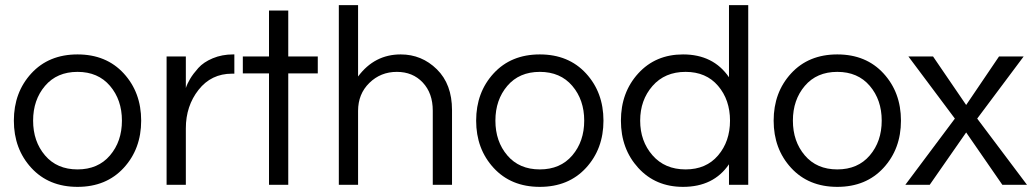

<svg xmlns="http://www.w3.org/2000/svg" viewBox="-20 -720 4025 748"><path d="M102 -434Q170 -508 282 -508Q394 -508 462 -434Q530 -360 530 -250Q530 -140 462 -66Q394 8 282 8Q170 8 102 -66Q34 -140 34 -250Q34 -360 102 -434ZM155.5 -114.5Q202 -60 282 -60Q362 -60 408.5 -114.5Q455 -169 455 -250Q455 -331 408.5 -385.5Q362 -440 282 -440Q202 -440 155.5 -385.5Q109 -331 109 -250Q109 -169 155.5 -114.5Z M888 -508H893V-433H884Q803 -433 753.5 -370Q704 -307 704 -220V0H629V-500H704V-377Q709 -393 720.5 -412.5Q732 -432 752.5 -455Q773 -478 809 -493Q845 -508 888 -508Z M1103 0H1028V-434H926V-500H1028V-679H1103V-500H1218V-434H1103Z M1300 -700H1375V-422Q1439 -508 1541 -508Q1623 -508 1682 -450Q1741 -392 1741 -291V0H1666V-289Q1666 -357 1627 -398.5Q1588 -440 1526 -440Q1463 -440 1419 -397Q1375 -354 1375 -288V0H1300Z M1903 -434Q1971 -508 2083 -508Q2195 -508 2263 -434Q2331 -360 2331 -250Q2331 -140 2263 -66Q2195 8 2083 8Q1971 8 1903 -66Q1835 -140 1835 -250Q1835 -360 1903 -434ZM1956.5 -114.5Q2003 -60 2083 -60Q2163 -60 2209.5 -114.5Q2256 -169 2256 -250Q2256 -331 2209.5 -385.5Q2163 -440 2083 -440Q2003 -440 1956.5 -385.5Q1910 -331 1910 -250Q1910 -169 1956.5 -114.5Z M2641 -508Q2759 -508 2820 -419V-700H2895V0H2820V-80Q2760 8 2641 8Q2534 8 2466.5 -66Q2399 -140 2399 -250Q2399 -360 2466.5 -434Q2534 -508 2641 -508ZM2651 -60Q2731 -60 2777.5 -114.5Q2824 -169 2824 -250Q2824 -331 2777.5 -385.5Q2731 -440 2651 -440Q2570 -440 2522 -385Q2474 -330 2474 -250Q2474 -170 2522 -115Q2570 -60 2651 -60Z M3062 -434Q3130 -508 3242 -508Q3354 -508 3422 -434Q3490 -360 3490 -250Q3490 -140 3422 -66Q3354 8 3242 8Q3130 8 3062 -66Q2994 -140 2994 -250Q2994 -360 3062 -434ZM3115.5 -114.5Q3162 -60 3242 -60Q3322 -60 3368.5 -114.5Q3415 -169 3415 -250Q3415 -331 3368.5 -385.5Q3322 -440 3242 -440Q3162 -440 3115.5 -385.5Q3069 -331 3069 -250Q3069 -169 3115.5 -114.5Z M3968 -500 3787 -258 3981 0H3885L3744 -204L3602 0H3507L3700 -258L3519 -500H3615L3744 -311L3872 -500Z"/></svg>

Font: Questrial
Style: Regular
Weight: 400
Designer: Joe Prince
Foundry: Joe Prince
Version: Version 1.002